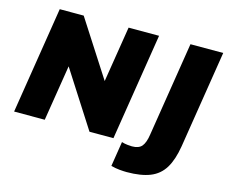

<svg xmlns="http://www.w3.org/2000/svg" viewBox="-119 -871 1447 1223"><g transform="rotate(15 604.0 -259.0)"><path d="M18 0ZM18 0 130 -705H288L525 -337L584 -705H785L673 0H515L279 -368L220 0ZM810 187Q791 187 763 184.5Q735 182 706 174L732 10Q751 16 770.5 18Q790 20 800 20Q845 20 865 -4Q885 -28 893 -82L992 -705H1208L1106 -63Q1091 29 1057.5 84Q1024 139 964 163Q904 187 810 187Z"/></g></svg>

Font: Winston Black
Style: Italic
Weight: 900
Italic angle: -9°
Designer: Original fonts by Vernon Adams / Changes by Cristiano Sobral
Foundry: VOriginal fonts by Vernon Adams / Changes by Cristiano Sobral
Version: Version 2.503;July 17, 2020;FontCreator 13.0.0.2655 64-bit